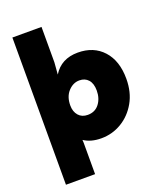

<svg xmlns="http://www.w3.org/2000/svg" viewBox="-167 -846 969 1152"><g transform="rotate(-20 317.5 -270.0)"><path d="M52 200V-740H238V-514L232 -438Q283 -521 389 -521Q490 -521 550 -455Q610 -389 610 -274Q610 -188 573.5 -124Q537 -60 477.5 -24.5Q418 11 348 11Q281 11 237 -19L238 0V200ZM319 -149Q366 -149 392.5 -183.5Q419 -218 419 -268Q419 -313 398 -337Q377 -361 341 -361Q301 -361 270 -327.5Q239 -294 239 -238Q239 -198 260.5 -173.5Q282 -149 319 -149Z"/></g></svg>

Font: Livvic Black
Style: Regular
Weight: 900
Designer: Jacques Le Bailly, Baron von Fonthausen
Version: Version 1.001; ttfautohint (v1.8.2)